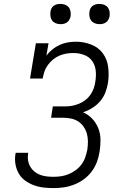

<svg xmlns="http://www.w3.org/2000/svg" viewBox="-20 -957 640 985"><path d="M255 8Q229 8 203 5Q177 2 153 -7Q129 -16 109 -30.5Q89 -45 76.5 -66.5Q64 -88 59.5 -113.5Q55 -139 59 -165Q59 -167 59.5 -169Q60 -171 61 -173H125Q125 -172 124.5 -170.5Q124 -169 124 -168Q121 -150 124 -133Q127 -116 135.5 -101.5Q144 -87 157 -76.5Q170 -66 186 -60Q202 -54 219.5 -52Q237 -50 255 -50Q275 -50 294.5 -53Q314 -56 333 -64Q352 -72 369 -84.5Q386 -97 398.5 -114Q411 -131 417.5 -150.5Q424 -170 428 -189Q431 -210 431 -231.5Q431 -253 425.5 -272Q420 -291 408.5 -307.5Q397 -324 380.5 -334.5Q364 -345 343.5 -349Q323 -353 302 -353H242L251 -411H312Q330 -411 348 -414Q366 -417 383.5 -424Q401 -431 416.5 -442.5Q432 -454 443 -469.5Q454 -485 460.5 -503Q467 -521 469 -538Q474 -567 471 -595Q468 -623 452.5 -644.5Q437 -666 411 -675.5Q385 -685 357 -685Q357 -685 357 -685Q357 -685 357 -685Q338 -685 320 -682Q302 -679 284.5 -671.5Q267 -664 252 -651.5Q237 -639 225.5 -623.5Q214 -608 208 -590Q202 -572 199 -554H134L164 -735H229L218 -672Q232 -690 249.5 -704Q267 -718 287 -727Q307 -736 328 -739.5Q349 -743 370 -743Q410 -743 447.5 -728.5Q485 -714 507.5 -683.5Q530 -653 535 -612.5Q540 -572 534 -532Q530 -507 520.5 -482.5Q511 -458 494 -438Q477 -418 454 -403.5Q431 -389 406 -381Q433 -369 453 -348Q473 -327 484 -299.5Q495 -272 495.5 -241.5Q496 -211 491 -180Q487 -153 477.5 -127Q468 -101 451 -78Q434 -55 411 -38Q388 -21 361.5 -10.5Q335 0 308.5 4Q282 8 255 8ZM490 -833Q478 -833 466.5 -837.5Q455 -842 448 -851Q441 -860 439 -872.5Q437 -885 439 -898Q440 -906 444.5 -914.5Q449 -923 456.5 -928Q464 -933 473 -935Q482 -937 490 -937Q503 -937 514.5 -932.5Q526 -928 533 -919Q540 -910 542 -897.5Q544 -885 542 -872Q540 -864 535.5 -855.5Q531 -847 523.5 -842Q516 -837 507.5 -835Q499 -833 490 -833ZM290 -833Q278 -833 266.5 -837.5Q255 -842 248 -851Q241 -860 239 -872.5Q237 -885 239 -898Q240 -906 244.5 -914.5Q249 -923 256.5 -928Q264 -933 273 -935Q282 -937 290 -937Q303 -937 314.5 -932.5Q326 -928 333 -919Q340 -910 342 -897.5Q344 -885 342 -872Q340 -864 335.5 -855.5Q331 -847 323.5 -842Q316 -837 307.5 -835Q299 -833 290 -833Z"/></svg>

Font: Iosevka Curly Slab LtEx
Style: Italic
Weight: 300
Width: 7
Italic angle: -9°
Monospace: yes
Designer: Belleve Invis
Foundry: Belleve Invis
Version: Version 11.1.0; ttfautohint (v1.8.3)